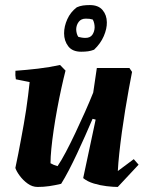

<svg xmlns="http://www.w3.org/2000/svg" viewBox="-20 -729 595 761"><path d="M129.1 12Q108 12 89.7 -1.3Q71.3 -14.6 58.3 -32.3Q45.2 -50 40.9 -63.3Q46.9 -90.8 52.4 -119.3Q57.9 -147.7 63.4 -177.4Q68.9 -207 74.2 -236.5Q79.4 -265.9 83.7 -294.5Q87.9 -323.2 91.4 -350.9Q94.9 -378.6 97.5 -403.6L42.8 -414.7Q39.8 -430.5 41.2 -448.5Q83.8 -451.5 130.4 -456.9Q177 -462.4 218 -471.5L239.7 -449.2Q231.6 -417.5 223 -378.2Q214.4 -339 206.6 -296.8Q198.8 -254.7 192.8 -214Q186.8 -173.4 183.5 -139.5Q180.2 -105.5 180.2 -82Q185.4 -78.9 192.8 -75.7Q200.3 -72.6 208.1 -70.5Q222.3 -91.1 240.5 -125.4Q258.7 -159.7 278.2 -201Q297.6 -242.2 316.4 -284.1Q335.1 -325.9 349.5 -362.2L363.8 -459.5H492.9L503.4 -444Q497.9 -415.2 490.6 -376.1Q483.3 -337 476.3 -293.2Q469.2 -249.5 463.1 -205.5Q457.1 -161.5 452.8 -121.5Q448.5 -81.5 447 -51.1L510.2 -98.2L529.3 -76.3L446.8 12Q428.3 12 402.5 8.9Q376.7 5.9 351.7 -1.7Q326.7 -9.2 309.7 -23.1L359.1 -255L346.9 -258Q333.1 -225.8 317.4 -190.3Q301.7 -154.9 285.3 -120Q268.9 -85.1 253 -54.5Q237.1 -24 222.4 -0.5Q197.5 5.5 175.3 8.7Q153.1 12 129.1 12ZM301.7 -524Q266.9 -524 250.5 -545.6Q234 -567.2 234 -597Q234 -624.4 246.7 -652.7Q259.4 -681.1 284.3 -700Q296.2 -705.4 308.9 -707.2Q321.6 -708.9 336 -708.9Q369.8 -708.9 386.4 -689.3Q403.1 -669.7 403.5 -640.8Q404.1 -615.5 391.4 -585.9Q378.7 -556.4 352.9 -532Q341.5 -527.5 329.3 -525.7Q317.1 -524 301.7 -524ZM318.6 -578.8Q337.6 -578.8 346.1 -591.3Q354.6 -603.9 355.1 -620.5Q355.1 -628.5 353.3 -636.5Q351.6 -644.6 347.6 -651.6Q341 -653.6 334.6 -654.4Q328.1 -655.1 320.1 -655.1Q301.6 -655.1 292.1 -642.5Q282.6 -629.9 282 -613.4Q282 -605.8 284.1 -597.3Q286.1 -588.8 290.6 -582.8Q297.6 -581.3 304.1 -580Q310.5 -578.8 318.6 -578.8Z"/></svg>

Font: Labrada
Style: Italic
Weight: 400
Italic angle: -7°
Designer: Mercedes Jáuregui
Foundry: Omnibus-Type Team
Version: Version 1.000